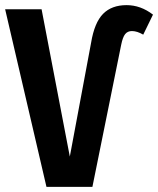

<svg xmlns="http://www.w3.org/2000/svg" viewBox="-25 -728 616 748"><path d="M-5 -692H137L247 -118L330 -562Q343 -640 376.5 -674Q410 -708 468 -708Q523 -708 571 -671L533 -593Q509 -607 489 -607Q472 -607 462.5 -595Q453 -583 447 -553L335 0H156Z"/></svg>

Font: Fira Sans Compressed SemiBold
Style: Regular
Weight: 600
Width: 1
Designer: bBox Type GmbH & Carrois Corporate GbR & Edenspiekermann AG
Foundry: bBox Type GmbH & Carrois Corporate GbR & Edenspiekermann AG
Version: Version 4.301